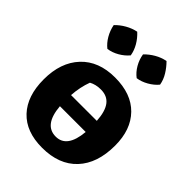

<svg xmlns="http://www.w3.org/2000/svg" viewBox="-215 -847 964 964"><g transform="rotate(45 266.5 -365.0)"><path d="M259 10Q145 10 83.5 -55.5Q22 -121 22 -239Q22 -359 87.5 -429Q153 -499 269 -499Q385 -499 448 -434.5Q511 -370 511 -257Q511 -131 445 -60.5Q379 10 259 10ZM198 -391Q179 -340 175 -280H358Q354 -344 330.5 -375Q307 -406 261 -406Q225 -406 198 -391ZM268 -78Q347 -78 358 -201H175Q185 -78 268 -78ZM185 -740Q209 -718 225 -690.5Q241 -663 246 -633Q227 -610 198.5 -593.5Q170 -577 140 -573Q117 -591 100.5 -619.5Q84 -648 78 -680Q99 -702 127 -718Q155 -734 185 -740ZM393 -740Q415 -718 432 -690.5Q449 -663 454 -633Q435 -610 406 -593.5Q377 -577 348 -573Q324 -591 307.5 -619.5Q291 -648 286 -680Q307 -702 334.5 -718Q362 -734 393 -740Z"/></g></svg>

Font: Piazzolla
Style: Bold
Weight: 700
Designer: Juan Pablo del Peral
Foundry: Huerta Tipografica
Version: Version 1.330